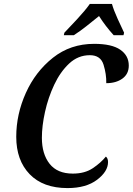

<svg xmlns="http://www.w3.org/2000/svg" viewBox="-20 -951 678 981"><path d="M325 10Q420 10 476 -32.5Q532 -75 532 -123Q532 -142 521 -151Q495 -119 454 -91.5Q413 -64 352 -64Q273 -64 233.5 -114Q194 -164 194 -247Q194 -307 210 -379.5Q226 -452 257 -518Q288 -584 333.5 -626.5Q379 -669 439 -669Q494 -669 509 -620.5Q524 -572 523 -526Q573 -526 605.5 -549.5Q638 -573 638 -616Q638 -667 594.5 -697Q551 -727 461 -727Q340 -727 250.5 -656Q161 -585 112 -476Q63 -367 63 -252Q63 -132 131.5 -61Q200 10 325 10ZM306 -771H357Q391 -793 420.5 -816.5Q450 -840 486 -869Q519 -817 561 -771H611L614 -784Q601 -811 581 -855Q561 -899 552 -931H439Q415 -897 374 -853Q333 -809 309 -784Z"/></svg>

Font: Noto Serif SemiCondensed Semi
Style: Italic
Weight: 600
Width: 4
Italic angle: -12°
Designer: Monotype Design Team
Foundry: Monotype Imaging Inc.
Version: Version 1.901